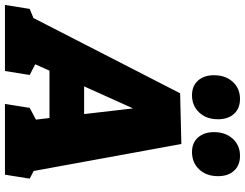

<svg xmlns="http://www.w3.org/2000/svg" viewBox="-164 -863 990 776"><g transform="rotate(90 331.0 -475.0)"><path d="M639 -89 598 -135 665 -100 649 0H363L379 -100L437 -131L429 -104L417 -205L428 -180H213L239 -203L195 -105L194 -127L246 -100L230 0H-37L-21 -100L59 -133L5 -94L320 -708L525 -713ZM279 -291 272 -320H421L408 -286L371 -605L420 -604ZM328 -756Q290 -756 268.5 -780.5Q247 -805 247 -845Q247 -891 273.5 -920.5Q300 -950 343 -950Q381 -950 403 -926Q425 -902 425 -861Q425 -814 397.5 -785Q370 -756 328 -756ZM558 -756Q520 -756 498.5 -780.5Q477 -805 477 -845Q477 -891 503.5 -920.5Q530 -950 573 -950Q611 -950 633 -926Q655 -902 655 -861Q655 -814 627.5 -785Q600 -756 558 -756Z"/></g></svg>

Font: Bitter Thin Black
Style: Italic
Weight: 900
Italic angle: -9°
Version: Version 3.020